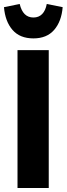

<svg xmlns="http://www.w3.org/2000/svg" viewBox="-42 -945 335 965"><path d="M203 -693V0H46V-693ZM-22 -909 57 -925Q73 -857 126 -857Q153 -857 170 -874.5Q187 -892 193 -925L273 -909Q267 -837 230 -794.5Q193 -752 126 -752Q58 -752 21 -794.5Q-16 -837 -22 -909Z"/></svg>

Font: Fira Sans Extra Condensed
Style: Bold
Weight: 700
Width: 1
Designer: Carrois Corporate & Edenspiekermann AG
Foundry: Carrois Corporate GbR & Edenspiekermann AG
Version: Version 4.203